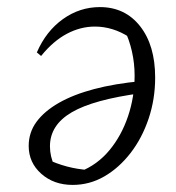

<svg xmlns="http://www.w3.org/2000/svg" viewBox="-20 -514 496 542"><path d="M262 -494Q333 -494 375.5 -440Q418 -386 418 -295Q418 -234 399.5 -179Q381 -124 348.5 -82Q316 -40 274.5 -16Q233 8 185 8Q132 8 96.5 -23.5Q61 -55 61 -102Q61 -140 83 -170Q105 -200 146 -223.5Q187 -247 245.5 -262.5Q304 -278 379 -285V-251Q244 -233 182.5 -197Q121 -161 121 -101Q121 -72 134 -45L112 -65Q139 -52 169 -44Q199 -36 231 -34L207 -30Q255 -49 289 -90Q323 -131 341.5 -186Q360 -241 360 -301Q360 -335 352.5 -368.5Q345 -402 330 -433L345 -409Q322 -424 297.5 -431.5Q273 -439 248 -439Q207 -439 168.5 -418.5Q130 -398 96 -356L84 -366Q110 -426 157.5 -460Q205 -494 262 -494Z"/></svg>

Font: Piazzolla 8pt ExtraLight
Style: Italic
Weight: 250
Italic angle: -11.3°
Designer: Juan Pablo del Peral
Foundry: Huerta Tipografica
Version: Version 2.001